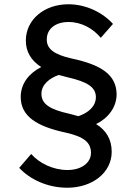

<svg xmlns="http://www.w3.org/2000/svg" viewBox="-20 -751 624 899"><path d="M295 128C413 128 503 57 503 -40C503 -99 477 -141 430 -170C487 -198 526 -249 526 -310C525 -402 452 -448 316 -477C231 -496 199 -523 199 -566C199 -617 241 -648 301 -648C362 -648 416 -617 452 -574L509 -639C461 -692 384 -731 300 -731C187 -731 101 -659 101 -561C101 -509 125 -468 173 -437C116 -408 77 -360 77 -297C77 -206 153 -159 288 -130C373 -111 406 -84 406 -35C406 10 363 45 296 45C229 45 165 14 126 -30L70 35C121 90 204 128 295 128ZM347 -207 306 -218C215 -238 174 -263 174 -312C174 -355 212 -385 255 -400L297 -389C388 -368 428 -344 429 -297C429 -252 392 -222 347 -207Z"/></svg>

Font: LaHaus Display SemiBold
Style: Regular
Weight: 600
Designer: We are Make, BastardaType, Dalton Maag Ltd
Foundry: BastardaType, Dalton Maag Ltd
Version: Version 3.100;Glyphs 3.3 (3331)